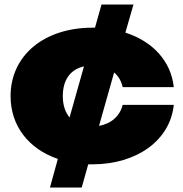

<svg xmlns="http://www.w3.org/2000/svg" viewBox="-20 -713 815 853"><path d="M202 120H343L372 17H391C587 17 736 -89 752 -247H525C513 -198 474 -163 420 -154L487 -391C506 -375 519 -353 525 -326H752C740 -442 657 -530 537 -568L573 -693H431L402 -590H391C175 -590 27 -466 27 -286C27 -153 108 -51 237 -7ZM259 -286C259 -360 294 -405 353 -418L289 -191C270 -214 259 -246 259 -286Z"/></svg>

Font: Bounded ExtBd
Style: Regular
Weight: 800
Designer: Vlad Churkin
Version: Version 3.0